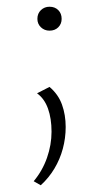

<svg xmlns="http://www.w3.org/2000/svg" viewBox="-20 -374 307 570"><path d="M101 176 80 164Q106 133 119.5 94.5Q133 56 133 17Q133 -22 122.5 -51.5Q112 -81 90 -97L127 -116Q153 -94 164 -63.5Q175 -33 175 3Q175 36 166.5 67.5Q158 99 141.5 126.5Q125 154 101 176ZM127 -283Q112 -283 101.5 -293Q91 -303 91 -318Q91 -334 101.5 -344Q112 -354 127 -354Q143 -354 153 -344Q163 -334 163 -318Q163 -303 153 -293Q143 -283 127 -283Z"/></svg>

Font: Ysabeau SC ExtraLight
Style: Regular
Weight: 250
Designer: Christian Thalmann (Catharsis Fonts)
Version: Version 2.001;gftools[0.9.30]; featfreeze: smcp